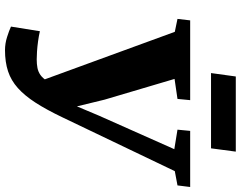

<svg xmlns="http://www.w3.org/2000/svg" viewBox="-120 -850 986 787"><g transform="rotate(90 373.5 -457.0)"><path d="M186 16Q159 16 132.2 7.5Q105.5 -1 89.5 -8.5L108.5 -127Q128 -122.5 150 -119.5Q172 -116.5 191.8 -115.2Q211.5 -114 224 -114Q243 -114 258.8 -117Q274.5 -120 287.8 -129.2Q301 -138.5 312.5 -156.8Q324 -175 334.5 -205.5L318 -113.5L111 -680L58 -691L64 -743H391L386 -691L304 -679L389 -392L433.5 -209L387.5 -210L454.5 -369L592 -678L512 -691L517 -743H747L740.5 -691L682 -680L461.5 -219.5Q430.5 -154.5 401.5 -109.5Q372.5 -64.5 341.5 -36.8Q310.5 -9 272.8 3.5Q235 16 186 16ZM294 -930H602L588.5 -828.5H280Z"/></g></svg>

Font: Merriweather 24pt Black
Style: Italic
Weight: 900
Italic angle: -7.8°
Designer: Eben Sorkin
Foundry: Eben Sorkin
Version: Version 2.101